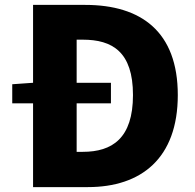

<svg xmlns="http://www.w3.org/2000/svg" viewBox="-20 -764 798 784"><path d="M293 -144V-342H433V-426H293V-602H318C438 -602 523 -553 523 -376C523 -199 438 -144 318 -144ZM115 -744V-426L30 -420V-342H115V0H339C556 0 706 -117 706 -376C706 -635 556 -744 328 -744Z"/></svg>

Font: Noto Sans CJK JP Black
Style: Regular
Weight: 900
Designer: Ryoko NISHIZUKA (kana & ideographs); Paul D. Hunt (Latin, Greek & Cyrillic); Wenlong ZHANG (bopomofo); Sandoll Communica
Foundry: Adobe Systems Incorporated
Version: Version 1.004;PS 1.004;hotconv 1.0.82;makeotf.lib2.5.63406